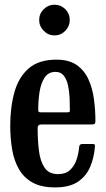

<svg xmlns="http://www.w3.org/2000/svg" viewBox="-20 -785 449 816"><path d="M23.5 -250Q23.5 -330 41.5 -393.8Q59.5 -457.5 102.2 -494.5Q145 -531.5 220 -531.5Q273 -531.5 305.8 -508.8Q338.5 -486 355.8 -448Q373 -410 379.2 -364Q385.5 -318 385.5 -271Q385.5 -261 382 -258.5Q378.5 -256 367.5 -256H156Q140 -256 140 -241.5Q140 -189 145.5 -144.2Q151 -99.5 169.5 -72.2Q188 -45 226.5 -45Q258.5 -45 277.2 -62Q296 -79 305 -105.5Q314 -132 316.5 -161Q317.5 -173 330.5 -173H373Q381 -173 382.5 -170.5Q384 -168 383.5 -162Q380 -116 363.5 -76.5Q347 -37 311.5 -12.8Q276 11.5 213.5 11.5Q155 11.5 117.8 -9.5Q80.5 -30.5 60 -66.8Q39.5 -103 31.5 -150.2Q23.5 -197.5 23.5 -250ZM156 -307.5H262.5Q272.5 -307.5 274.8 -309Q277 -310.5 277 -316.5Q277 -340.5 275.8 -368.8Q274.5 -397 269 -422.2Q263.5 -447.5 251 -463.5Q238.5 -479.5 216 -479.5Q185.5 -479.5 169.8 -455.5Q154 -431.5 148.2 -395Q142.5 -358.5 142.5 -321Q142 -313 144.2 -310.2Q146.5 -307.5 156 -307.5ZM211.5 -634.5Q185 -634.5 165.8 -654Q146.5 -673.5 146.5 -700Q146.5 -727 165.8 -746Q185 -765 211.5 -765Q238.5 -765 257.5 -746Q276.5 -727 276.5 -700Q276.5 -673.5 257.5 -654Q238.5 -634.5 211.5 -634.5Z"/></svg>

Font: Besley* Condensed Medium
Style: Regular
Weight: 500
Width: 3
Designer: Owen Earl
Foundry: indestructible type*
Version: Version 3.000; ttfautohint (v1.8.3)